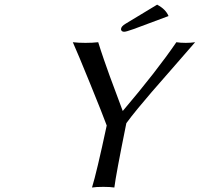

<svg xmlns="http://www.w3.org/2000/svg" viewBox="-20 -837 894 860"><path d="M545.9 -285.2Q499 -53.2 492.2 2.9Q473.6 0 442.9 0Q410.2 0 392.1 2.9Q413.1 -64.9 458 -274.9Q440.4 -323.2 383.5 -462.9Q326.7 -602.5 306.2 -647.9Q331.5 -645 362.8 -645Q394.5 -645 419.9 -647.9Q431.2 -611.3 445.8 -569.1Q460.4 -526.9 471.2 -497.3Q481.9 -467.8 501 -417.2Q520 -366.7 529.8 -339.8Q681.2 -518.1 770 -647.9Q788.1 -645 812 -645Q834 -645 854 -647.9Q811 -598.1 749 -527.3Q687 -456.5 658.9 -424.1Q630.9 -391.6 598.6 -352.5Q566.4 -313.5 545.9 -285.2ZM685.1 -816.9 684.1 -815.9Q722.2 -795.9 734.9 -765.1L579.1 -707Q542.5 -693.8 535.2 -694.8Q529.3 -694.8 525.6 -698.2Q522 -701.7 522 -706.1Q522 -718.8 543 -731Z"/></svg>

Font: Linear Smooth
Style: Italic
Weight: 400
Designer: Philipp H. Poll, Flanker
Foundry: Philipp H. Poll, reworked by Flanker
Version: Version 1.061 | FøM Fix